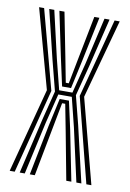

<svg xmlns="http://www.w3.org/2000/svg" viewBox="-73 -647 469 693"><g transform="rotate(10 161.5 -300.0)"><path d="M48.5 0 96.5 -205.2 123 -310.2 94.2 -422 51 -600H69.5L109 -429L137.2 -317.2H185.8L213.8 -427.5L253.5 -600H272L228.5 -420.5L199.8 -310.2L226.5 -205.5L274.5 0H256.2L213 -194L186.2 -301.8H136.8L110 -194L67 0ZM85.5 0 122.2 -184.8 144.5 -286.5H178.5L200.8 -185L237.8 0H219.2L186.5 -173.2L167.2 -273H155.8L136.8 -173.2L103.8 0ZM11.8 0 93.5 -309.8 13.8 -600H32.2L109.8 -310L30.2 0ZM292.8 0 213.8 -310 290.5 -600H309.2L230 -309.8L311.2 0ZM145.2 -332.5 122.8 -434.8 88.2 -600H106.8L138 -441.2L156 -348H167L185 -440.8L216.2 -600H234.8L200 -433.5L178 -332.5Z"/></g></svg>

Font: Big Shoulders Inline Display Thin SemiBold
Style: Regular
Weight: 600
Version: Version 2.002